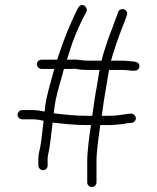

<svg xmlns="http://www.w3.org/2000/svg" viewBox="-20 -678 626 766"><path d="M365 50V-38C365 -74 375 -143 380 -179H415C431 -179 458 -182 471 -183C480 -185 487 -187 497 -187L504 -188C513 -188 522 -196 522 -206C522 -216 512 -225 503 -225L495 -224C490 -224 484 -223 479 -222C462 -219 435 -216 415 -216H386C394 -280 405 -338 415 -399H471C496 -399 533 -386 536 -412C538 -427 525 -431 512 -433C501 -433 483 -436 471 -436H423C429 -459 438 -484 444 -504C456 -538 469 -572 482 -605L486 -617C488 -622 488 -626 486 -631C478 -647 457 -644 451 -630L447 -617C444 -609 440 -599 436 -588C428 -563 417 -541 409 -515C402 -493 391 -462 385 -436H328C308 -436 287 -442 268 -440H247C255 -465 263 -490 269 -508C286 -553 304 -594 325 -631C330 -641 322 -653 316 -656C301 -664 293 -649 288 -640C259 -581 237 -527 214 -458L208 -440H146C136 -440 127 -432 127 -422C127 -412 136 -403 146 -403H197L191 -383C178 -332 166 -300 159 -245C159 -241 159 -237 158 -233C144 -235 127 -239 112 -239H68C59 -239 50 -230 50 -220C50 -210 59 -202 68 -202H112C124 -202 143 -199 154 -196L150 -162C147 -133 144 -113 142 -100C139 -79 133 -65 133 -47V-17C133 -8 142 1 152 1C162 1 170 -8 170 -17V-47C170 -50 171 -55 172 -61C180 -95 184 -141 190 -189C233 -184 278 -179 326 -179H343C337 -143 328 -72 328 -38V50C328 60 336 68 346 68C356 68 365 60 365 50ZM194 -226 196 -240C203 -295 213 -323 227 -373L235 -403H269C274 -404 280 -404 285 -403C298 -400 313 -399 328 -399H377L367 -337C359 -297 354 -258 348 -216H326C279 -216 236 -221 194 -226Z"/></svg>

Font: Electronic
Style: SeLt
Weight: 300
Version: Version 1.011